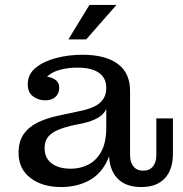

<svg xmlns="http://www.w3.org/2000/svg" viewBox="-20 -745 740 775"><path d="M162 -340Q135 -340 113.5 -356Q92 -372 92 -405Q92 -445 123.5 -471Q155 -497 205.5 -510.5Q256 -524 313 -524Q405 -524 455.5 -487Q506 -450 505 -375L409 -390Q409 -430 379.5 -451Q350 -472 292 -472Q257 -472 225 -464Q193 -456 173 -438.5Q153 -421 150 -391L149 -438Q181 -437 200.5 -425Q220 -413 219 -388Q218 -366 203 -353Q188 -340 162 -340ZM550 10Q487 10 453.5 -25.5Q420 -61 420 -125V-159H409V-305H403L409 -349V-390L505 -375V-117Q505 -91 518.5 -73.5Q532 -56 558 -56Q584 -56 597.5 -73.5Q611 -91 611 -117V-267H678V-124Q678 -61 645.5 -25.5Q613 10 550 10ZM227 10Q151 10 103 -26.5Q55 -63 55 -128Q55 -174 75.5 -203.5Q96 -233 132 -250.5Q168 -268 215 -278L299 -296Q330 -302 355 -312.5Q380 -323 394.5 -342Q409 -361 409 -390L412 -305H409Q399 -283 374.5 -269Q350 -255 313 -247L269 -238Q239 -231 214 -220.5Q189 -210 174.5 -193Q160 -176 160 -147Q160 -107 188.5 -85.5Q217 -64 266 -64Q304 -64 336.5 -80.5Q369 -97 389 -133.5Q409 -170 409 -230L437 -227Q437 -142 409.5 -89.5Q382 -37 334 -13.5Q286 10 227 10ZM256 -586 341 -725H450L328 -586Z"/></svg>

Font: Montagu Slab 24pt
Style: Regular
Weight: 400
Designer: Florian Karsten
Foundry: Florian Karsten
Version: Version 1.000